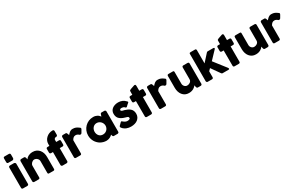

<svg xmlns="http://www.w3.org/2000/svg" viewBox="254 -2744 7049 4613"><g transform="rotate(-30 3778.5 -438.0)"><path d="M59.6 -595.7Q59.6 -612.3 68.4 -623Q77.1 -634.8 96.7 -634.8Q134.8 -634.8 210.9 -634.8Q216.8 -634.8 223.6 -631.8Q231.4 -629.9 237.3 -624Q243.2 -619.1 247.1 -612.3Q252 -605.5 252 -595.7Q252 -410.2 252 -38.1Q252 -19.5 241.2 -9.8Q230.5 0 210.9 0Q172.9 0 96.7 0Q59.6 0 59.6 -38.1Q59.6 -224.6 59.6 -595.7ZM59.6 -848.6Q59.6 -870.1 68.4 -878.9Q77.1 -887.7 96.7 -887.7Q134.8 -887.7 212.9 -887.7Q230.5 -887.7 241.2 -878.9Q252 -870.1 252 -848.6Q252 -816.4 252 -752Q252 -745.1 249 -738.3Q246.1 -731.4 241.2 -724.6Q236.3 -718.8 228.5 -713.9Q221.7 -710 212.9 -710Q173.8 -710 96.7 -710Q59.6 -710 59.6 -752Q59.6 -784.2 59.6 -848.6Z M384.8 -627Q390.6 -631.8 398.4 -633.8Q405.3 -634.8 412.1 -634.8Q437.5 -634.8 487.3 -634.8Q496.1 -634.8 502.9 -631.8Q509.8 -628.9 513.7 -623Q518.6 -617.2 521.5 -610.4Q524.4 -603.5 526.4 -595.7Q530.3 -581.1 537.1 -551.8Q544.9 -567.4 561.5 -584Q578.1 -600.6 602.5 -614.3Q627.9 -627.9 660.2 -636.7Q692.4 -644.5 732.4 -644.5Q789.1 -644.5 834 -623Q878.9 -600.6 910.2 -563.5Q941.4 -525.4 958 -474.6Q973.6 -423.8 973.6 -366.2Q973.6 -256.8 973.6 -38.1Q973.6 -19.5 965.8 -9.8Q958 0 939.5 0Q901.4 0 824.2 0Q802.7 0 794.9 -6.8Q786.1 -14.6 786.1 -35.2Q786.1 -143.6 786.1 -361.3Q786.1 -382.8 776.4 -401.4Q766.6 -420.9 751 -435.5Q735.4 -450.2 714.8 -459Q694.3 -467.8 673.8 -467.8Q655.3 -467.8 636.7 -460Q618.2 -451.2 601.6 -436.5Q586.9 -422.9 576.2 -403.3Q565.4 -384.8 563.5 -362.3Q563.5 -253.9 563.5 -37.1Q563.5 -28.3 560.5 -19.5Q556.6 -11.7 550.8 -6.8Q543.9 -2.9 538.1 -2Q532.2 0 525.4 0Q487.3 0 412.1 0Q390.6 0 380.9 -10.7Q371.1 -21.5 371.1 -38.1Q371.1 -224.6 371.1 -597.7Q371.1 -607.4 376 -615.2Q379.9 -623 387.7 -627.9Q386.7 -627.9 384.8 -627Z M1154.3 -626Q1154.3 -672.9 1174.8 -713.9Q1194.3 -754.9 1228.5 -785.2Q1261.7 -816.4 1305.7 -834Q1348.6 -851.6 1396.5 -851.6Q1399.4 -851.6 1406.2 -851.6Q1422.9 -851.6 1432.6 -840.8Q1441.4 -831.1 1441.4 -813.5Q1441.4 -781.2 1441.4 -717.8Q1441.4 -699.2 1431.6 -686.5Q1421.9 -674.8 1406.2 -674.8Q1403.3 -674.8 1396.5 -674.8Q1385.7 -674.8 1376 -670.9Q1366.2 -667 1359.4 -660.2Q1351.6 -654.3 1347.7 -645.5Q1342.8 -636.7 1342.8 -626Q1342.8 -606.4 1342.8 -568.4Q1362.3 -568.4 1420.9 -568.4Q1438.5 -568.4 1447.3 -559.6Q1457 -549.8 1457 -530.3Q1457 -499 1457 -438.5Q1457 -417 1447.3 -407.2Q1438.5 -397.5 1420.9 -397.5Q1394.5 -397.5 1342.8 -397.5Q1342.8 -307.6 1342.8 -38.1Q1342.8 -19.5 1330.1 -9.8Q1317.4 0 1301.8 0Q1266.6 0 1194.3 0Q1175.8 0 1165 -11.7Q1154.3 -22.5 1154.3 -38.1Q1154.3 -158.2 1154.3 -397.5Q1141.6 -397.5 1103.5 -397.5Q1085.9 -397.5 1075.2 -407.2Q1064.5 -417 1064.5 -438.5Q1064.5 -468.8 1064.5 -530.3Q1064.5 -549.8 1075.2 -559.6Q1085.9 -568.4 1103.5 -568.4Q1120.1 -568.4 1154.3 -568.4Q1154.3 -583 1154.3 -626Z M1527.3 -597.7Q1527.3 -607.4 1531.2 -614.3Q1535.2 -621.1 1540 -626Q1545.9 -630.9 1553.7 -632.8Q1560.5 -634.8 1567.4 -634.8Q1592.8 -634.8 1643.6 -634.8Q1656.2 -634.8 1663.1 -627.9Q1670.9 -620.1 1675.8 -608.4Q1681.6 -596.7 1685.5 -583Q1689.5 -569.3 1694.3 -555.7Q1710 -572.3 1724.6 -588.9Q1739.3 -604.5 1755.9 -617.2Q1773.4 -629.9 1793.9 -637.7Q1813.5 -644.5 1839.8 -644.5Q1867.2 -644.5 1887.7 -640.6Q1909.2 -636.7 1928.7 -628.9Q1947.3 -621.1 1965.8 -609.4Q1984.4 -597.7 2006.8 -581.1Q2028.3 -569.3 2028.3 -551.8Q2028.3 -541 2019.5 -526.4Q2004.9 -501 1974.6 -449.2Q1960.9 -429.7 1940.4 -429.7Q1930.7 -429.7 1918 -434.6Q1896.5 -456.1 1875 -465.8Q1852.5 -476.6 1824.2 -476.6Q1804.7 -476.6 1789.1 -470.7Q1774.4 -465.8 1762.7 -455.1Q1751 -445.3 1740.2 -431.6Q1729.5 -418 1719.7 -400.4Q1719.7 -280.3 1719.7 -38.1Q1719.7 -19.5 1710 -9.8Q1701.2 0 1679.7 0Q1641.6 0 1566.4 0Q1527.3 0 1527.3 -38.1Q1527.3 -224.6 1527.3 -597.7Z M2756.8 -37.1Q2756.8 -28.3 2753.9 -20.5Q2750 -12.7 2743.2 -8.8Q2738.3 -2.9 2730.5 -2Q2722.7 0 2717.8 0Q2684.6 0 2619.1 0Q2608.4 0 2601.6 -2.9Q2595.7 -5.9 2591.8 -10.7Q2587.9 -15.6 2585 -22.5Q2582 -30.3 2579.1 -38.1Q2577.1 -45.9 2572.3 -60.5Q2558.6 -47.9 2542 -34.2Q2524.4 -21.5 2503.9 -10.7Q2483.4 -1 2459 4.9Q2435.5 11.7 2410.2 11.7Q2364.3 11.7 2322.3 0Q2281.2 -11.7 2244.1 -32.2Q2208 -53.7 2178.7 -84Q2149.4 -113.3 2127.9 -150.4Q2107.4 -186.5 2095.7 -228.5Q2084 -271.5 2084 -317.4Q2084 -386.7 2109.4 -446.3Q2134.8 -505.9 2178.7 -549.8Q2222.7 -594.7 2282.2 -620.1Q2341.8 -644.5 2410.2 -644.5Q2441.4 -644.5 2467.8 -637.7Q2494.1 -630.9 2516.6 -619.1Q2539.1 -607.4 2556.6 -589.8Q2575.2 -573.2 2588.9 -553.7Q2593.8 -569.3 2602.5 -599.6Q2608.4 -612.3 2611.3 -620.1Q2614.3 -627.9 2618.2 -630.9Q2622.1 -634.8 2627.9 -636.7Q2632.8 -637.7 2642.6 -637.7Q2668 -637.7 2717.8 -637.7Q2722.7 -637.7 2730.5 -635.7Q2738.3 -634.8 2743.2 -628.9Q2750 -623 2753.9 -616.2Q2756.8 -609.4 2756.8 -600.6Q2756.8 -413.1 2756.8 -37.1ZM2263.7 -317.4Q2263.7 -284.2 2274.4 -254.9Q2284.2 -226.6 2303.7 -205.1Q2322.3 -184.6 2349.6 -171.9Q2376 -160.2 2408.2 -160.2Q2442.4 -160.2 2470.7 -171.9Q2499 -184.6 2520.5 -205.1Q2542 -226.6 2553.7 -254.9Q2566.4 -284.2 2566.4 -317.4Q2566.4 -348.6 2553.7 -377.9Q2542 -407.2 2520.5 -428.7Q2499 -451.2 2470.7 -463.9Q2442.4 -476.6 2408.2 -476.6Q2376 -476.6 2349.6 -463.9Q2322.3 -451.2 2303.7 -428.7Q2284.2 -407.2 2274.4 -377.9Q2263.7 -348.6 2263.7 -317.4Z M2971.7 -197.3Q2985.4 -183.6 3001 -174.8Q3016.6 -165 3031.2 -159.2Q3044.9 -154.3 3056.6 -151.4Q3067.4 -149.4 3071.3 -149.4Q3081.1 -149.4 3095.7 -149.4Q3110.4 -150.4 3124 -154.3Q3137.7 -158.2 3147.5 -166Q3157.2 -174.8 3157.2 -190.4Q3157.2 -204.1 3151.4 -212.9Q3145.5 -220.7 3135.7 -226.6Q3125 -232.4 3109.4 -237.3Q3094.7 -241.2 3075.2 -247.1Q3015.6 -263.7 2976.6 -286.1Q2937.5 -308.6 2914.1 -335.9Q2891.6 -364.3 2882.8 -396.5Q2874 -427.7 2874 -463.9Q2874 -504.9 2890.6 -539.1Q2907.2 -573.2 2937.5 -596.7Q2967.8 -621.1 3010.7 -634.8Q3052.7 -648.4 3104.5 -648.4Q3136.7 -648.4 3164.1 -642.6Q3191.4 -637.7 3216.8 -626Q3241.2 -615.2 3265.6 -597.7Q3289.1 -579.1 3312.5 -554.7Q3321.3 -544.9 3321.3 -536.1Q3321.3 -527.3 3309.6 -517.6Q3290 -502 3272.5 -486.3Q3254.9 -470.7 3236.3 -451.2Q3229.5 -446.3 3223.6 -445.3Q3217.8 -444.3 3212.9 -445.3Q3207 -447.3 3202.1 -450.2Q3197.3 -454.1 3193.4 -459Q3175.8 -478.5 3153.3 -485.4Q3130.9 -492.2 3111.3 -492.2Q3085.9 -492.2 3072.3 -483.4Q3057.6 -474.6 3058.6 -457Q3059.6 -444.3 3068.4 -437.5Q3077.1 -429.7 3089.8 -425.8Q3102.5 -420.9 3116.2 -418Q3130.9 -415 3142.6 -412.1Q3187.5 -397.5 3225.6 -380.9Q3262.7 -363.3 3290 -338.9Q3318.4 -314.5 3333 -279.3Q3348.6 -245.1 3348.6 -195.3Q3348.6 -146.5 3329.1 -107.4Q3308.6 -68.4 3274.4 -41Q3240.2 -14.6 3192.4 -1Q3145.5 12.7 3090.8 12.7Q3059.6 12.7 3028.3 7.8Q2996.1 2 2965.8 -9.8Q2935.5 -22.5 2909.2 -42Q2881.8 -60.5 2861.3 -88.9Q2855.5 -95.7 2852.5 -103.5Q2849.6 -111.3 2849.6 -118.2Q2850.6 -126 2853.5 -131.8Q2855.5 -138.7 2862.3 -142.6Q2883.8 -164.1 2926.8 -207Q2938.5 -217.8 2947.3 -214.8Q2957 -211.9 2971.7 -197.3Z M3494.1 -734.4Q3494.1 -749 3503.9 -756.8Q3514.6 -764.6 3533.2 -772.5Q3571.3 -785.2 3647.5 -811.5Q3649.4 -811.5 3651.4 -811.5Q3654.3 -811.5 3656.2 -811.5Q3674.8 -811.5 3680.7 -800.8Q3686.5 -790 3686.5 -773.4Q3686.5 -727.5 3686.5 -635.7Q3704.1 -635.7 3754.9 -635.7Q3771.5 -635.7 3781.2 -626Q3791 -616.2 3791 -597.7Q3791 -565.4 3791 -501Q3791 -480.5 3781.2 -470.7Q3771.5 -460.9 3754.9 -460.9Q3732.4 -460.9 3686.5 -460.9Q3686.5 -355.5 3686.5 -38.1Q3686.5 -19.5 3675.8 -9.8Q3665 0 3645.5 0Q3607.4 0 3532.2 0Q3494.1 0 3494.1 -38.1Q3494.1 -178.7 3493.2 -460.9Q3480.5 -460.9 3442.4 -460.9Q3403.3 -460.9 3403.3 -501Q3403.3 -533.2 3403.3 -597.7Q3403.3 -635.7 3442.4 -635.7Q3459 -635.7 3493.2 -635.7Q3493.2 -660.2 3494.1 -734.4Z M3884.8 -597.7Q3884.8 -607.4 3888.7 -614.3Q3892.6 -621.1 3897.5 -626Q3903.3 -630.9 3911.1 -632.8Q3918 -634.8 3924.8 -634.8Q3950.2 -634.8 4001 -634.8Q4013.7 -634.8 4020.5 -627.9Q4028.3 -620.1 4033.2 -608.4Q4039.1 -596.7 4043 -583Q4046.9 -569.3 4051.8 -555.7Q4067.4 -572.3 4082 -588.9Q4096.7 -604.5 4113.3 -617.2Q4130.9 -629.9 4151.4 -637.7Q4170.9 -644.5 4197.3 -644.5Q4224.6 -644.5 4245.1 -640.6Q4266.6 -636.7 4286.1 -628.9Q4304.7 -621.1 4323.2 -609.4Q4341.8 -597.7 4364.3 -581.1Q4385.7 -569.3 4385.7 -551.8Q4385.7 -541 4377 -526.4Q4362.3 -501 4332 -449.2Q4318.4 -429.7 4297.9 -429.7Q4288.1 -429.7 4275.4 -434.6Q4253.9 -456.1 4232.4 -465.8Q4210 -476.6 4181.6 -476.6Q4162.1 -476.6 4146.5 -470.7Q4131.8 -465.8 4120.1 -455.1Q4108.4 -445.3 4097.7 -431.6Q4086.9 -418 4077.1 -400.4Q4077.1 -280.3 4077.1 -38.1Q4077.1 -19.5 4067.4 -9.8Q4058.6 0 4037.1 0Q3999 0 3923.8 0Q3884.8 0 3884.8 -38.1Q3884.8 -224.6 3884.8 -597.7Z M5049.8 -8.8Q5043 -2.9 5036.1 -2Q5029.3 0 5022.5 0Q4997.1 0 4947.3 0Q4937.5 0 4931.6 -2.9Q4924.8 -6.8 4919.9 -11.7Q4916 -17.6 4913.1 -24.4Q4910.2 -31.2 4908.2 -39.1Q4904.3 -55.7 4897.5 -87.9Q4889.6 -72.3 4872.1 -55.7Q4854.5 -38.1 4829.1 -23.4Q4803.7 -8.8 4769.5 1Q4736.3 9.8 4697.3 9.8Q4639.6 9.8 4595.7 -11.7Q4551.8 -34.2 4521.5 -72.3Q4491.2 -110.4 4475.6 -161.1Q4460 -211.9 4460 -268.6Q4460 -377.9 4460 -596.7Q4460 -615.2 4468.8 -625Q4476.6 -634.8 4495.1 -634.8Q4533.2 -634.8 4610.4 -634.8Q4631.8 -634.8 4639.6 -627.9Q4647.5 -620.1 4647.5 -599.6Q4647.5 -491.2 4647.5 -274.4Q4647.5 -252.9 4656.2 -233.4Q4664.1 -213.9 4678.7 -199.2Q4692.4 -184.6 4710.9 -175.8Q4729.5 -168 4751 -168Q4768.6 -168 4790 -173.8Q4810.5 -179.7 4829.1 -192.4Q4846.7 -205.1 4859.4 -224.6Q4871.1 -245.1 4871.1 -273.4Q4871.1 -380.9 4871.1 -597.7Q4871.1 -606.4 4874 -615.2Q4877 -623 4883.8 -627.9Q4890.6 -631.8 4896.5 -633.8Q4902.3 -634.8 4909.2 -634.8Q4947.3 -634.8 5022.5 -634.8Q5043.9 -634.8 5053.7 -624Q5062.5 -614.3 5062.5 -596.7Q5062.5 -410.2 5062.5 -37.1Q5062.5 -27.3 5058.6 -19.5Q5054.7 -11.7 5046.9 -6.8Q5047.9 -7.8 5049.8 -8.8Z M5182.6 -785.2Q5182.6 -793.9 5183.6 -800.8Q5183.6 -807.6 5187.5 -813.5Q5191.4 -818.4 5199.2 -820.3Q5208 -823.2 5221.7 -823.2Q5261.7 -823.2 5341.8 -823.2Q5350.6 -823.2 5357.4 -820.3Q5363.3 -817.4 5367.2 -811.5Q5371.1 -806.6 5372.1 -800.8Q5374 -795.9 5374 -790Q5374 -667 5374 -420.9Q5418.9 -470.7 5553.7 -620.1Q5566.4 -634.8 5585 -634.8Q5635.7 -634.8 5738.3 -634.8Q5765.6 -634.8 5765.6 -613.3Q5765.6 -608.4 5763.7 -604.5Q5761.7 -600.6 5756.8 -594.7Q5688.5 -522.5 5550.8 -377.9Q5615.2 -294.9 5809.6 -45.9Q5809.6 -45.9 5808.6 -45.9Q5815.4 -39.1 5817.4 -32.2Q5820.3 -25.4 5820.3 -19.5Q5820.3 -8.8 5814.5 -3.9Q5807.6 0 5795.9 0Q5739.3 0 5627 0Q5618.2 0 5610.4 -6.8Q5603.5 -12.7 5593.8 -26.4Q5539.1 -103.5 5430.7 -257.8Q5417 -243.2 5375 -200.2Q5375 -159.2 5375 -38.1Q5375 -34.2 5374 -28.3Q5372.1 -21.5 5368.2 -14.6Q5365.2 -8.8 5358.4 -4.9Q5351.6 0 5341.8 0Q5299.8 0 5215.8 0Q5207 0 5200.2 -4.9Q5194.3 -9.8 5190.4 -15.6Q5186.5 -21.5 5184.6 -26.4Q5182.6 -32.2 5182.6 -33.2Q5182.6 -284.2 5182.6 -785.2Z M5927.7 -734.4Q5927.7 -749 5937.5 -756.8Q5948.2 -764.6 5966.8 -772.5Q6004.9 -785.2 6081.1 -811.5Q6083 -811.5 6085 -811.5Q6087.9 -811.5 6089.8 -811.5Q6108.4 -811.5 6114.3 -800.8Q6120.1 -790 6120.1 -773.4Q6120.1 -727.5 6120.1 -635.7Q6137.7 -635.7 6188.5 -635.7Q6205.1 -635.7 6214.8 -626Q6224.6 -616.2 6224.6 -597.7Q6224.6 -565.4 6224.6 -501Q6224.6 -480.5 6214.8 -470.7Q6205.1 -460.9 6188.5 -460.9Q6166 -460.9 6120.1 -460.9Q6120.1 -355.5 6120.1 -38.1Q6120.1 -19.5 6109.4 -9.8Q6098.6 0 6079.1 0Q6041 0 5965.8 0Q5927.7 0 5927.7 -38.1Q5927.7 -178.7 5926.8 -460.9Q5914.1 -460.9 5876 -460.9Q5836.9 -460.9 5836.9 -501Q5836.9 -533.2 5836.9 -597.7Q5836.9 -635.7 5876 -635.7Q5892.6 -635.7 5926.8 -635.7Q5926.8 -660.2 5927.7 -734.4Z M6908.2 -8.8Q6901.4 -2.9 6894.5 -2Q6887.7 0 6880.9 0Q6855.5 0 6805.7 0Q6795.9 0 6790 -2.9Q6783.2 -6.8 6778.3 -11.7Q6774.4 -17.6 6771.5 -24.4Q6768.6 -31.2 6766.6 -39.1Q6762.7 -55.7 6755.9 -87.9Q6748 -72.3 6730.5 -55.7Q6712.9 -38.1 6687.5 -23.4Q6662.1 -8.8 6627.9 1Q6594.7 9.8 6555.7 9.8Q6498 9.8 6454.1 -11.7Q6410.2 -34.2 6379.9 -72.3Q6349.6 -110.4 6334 -161.1Q6318.4 -211.9 6318.4 -268.6Q6318.4 -377.9 6318.4 -596.7Q6318.4 -615.2 6327.1 -625Q6335 -634.8 6353.5 -634.8Q6391.6 -634.8 6468.8 -634.8Q6490.2 -634.8 6498 -627.9Q6505.9 -620.1 6505.9 -599.6Q6505.9 -491.2 6505.9 -274.4Q6505.9 -252.9 6514.6 -233.4Q6522.5 -213.9 6537.1 -199.2Q6550.8 -184.6 6569.3 -175.8Q6587.9 -168 6609.4 -168Q6627 -168 6648.4 -173.8Q6668.9 -179.7 6687.5 -192.4Q6705.1 -205.1 6717.8 -224.6Q6729.5 -245.1 6729.5 -273.4Q6729.5 -380.9 6729.5 -597.7Q6729.5 -606.4 6732.4 -615.2Q6735.4 -623 6742.2 -627.9Q6749 -631.8 6754.9 -633.8Q6760.7 -634.8 6767.6 -634.8Q6805.7 -634.8 6880.9 -634.8Q6902.3 -634.8 6912.1 -624Q6920.9 -614.3 6920.9 -596.7Q6920.9 -410.2 6920.9 -37.1Q6920.9 -27.3 6917 -19.5Q6913.1 -11.7 6905.3 -6.8Q6906.2 -7.8 6908.2 -8.8Z M7041 -597.7Q7041 -607.4 7044.9 -614.3Q7048.8 -621.1 7053.7 -626Q7059.6 -630.9 7067.4 -632.8Q7074.2 -634.8 7081.1 -634.8Q7106.4 -634.8 7157.2 -634.8Q7169.9 -634.8 7176.8 -627.9Q7184.6 -620.1 7189.5 -608.4Q7195.3 -596.7 7199.2 -583Q7203.1 -569.3 7208 -555.7Q7223.6 -572.3 7238.3 -588.9Q7252.9 -604.5 7269.5 -617.2Q7287.1 -629.9 7307.6 -637.7Q7327.1 -644.5 7353.5 -644.5Q7380.9 -644.5 7401.4 -640.6Q7422.9 -636.7 7442.4 -628.9Q7460.9 -621.1 7479.5 -609.4Q7498 -597.7 7520.5 -581.1Q7542 -569.3 7542 -551.8Q7542 -541 7533.2 -526.4Q7518.6 -501 7488.3 -449.2Q7474.6 -429.7 7454.1 -429.7Q7444.3 -429.7 7431.6 -434.6Q7410.2 -456.1 7388.7 -465.8Q7366.2 -476.6 7337.9 -476.6Q7318.4 -476.6 7302.7 -470.7Q7288.1 -465.8 7276.4 -455.1Q7264.6 -445.3 7253.9 -431.6Q7243.2 -418 7233.4 -400.4Q7233.4 -280.3 7233.4 -38.1Q7233.4 -19.5 7223.6 -9.8Q7214.8 0 7193.4 0Q7155.3 0 7080.1 0Q7041 0 7041 -38.1Q7041 -224.6 7041 -597.7Z"/></g></svg>

Font: Cocogoose
Style: Regular
Weight: 400
Designer: Cosimo Lorenzo Pancini
Version: Version 1.000